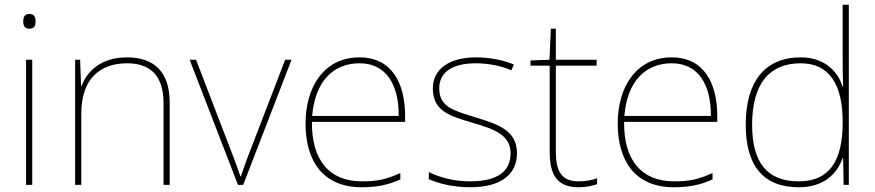

<svg xmlns="http://www.w3.org/2000/svg" viewBox="-20 -873 3690 810"><path d="M103 -814C83 -814 78 -799 78 -783C78 -766 83 -752 103 -752C127 -752 130 -766 130 -783C130 -799 127 -814 103 -814ZM116 -621H90V-93H116Z M516 -631C404 -631 347 -571 324 -510H322L318 -621H297V-93H323V-395C323 -539 401 -606 516 -606C613 -606 670 -555 670 -438V-93H696V-439C696 -570 630 -631 516 -631Z M984 -93H1006L1210 -621H1183L1033 -231C1016 -188 1008 -162 996 -129H994C983 -162 974 -188 957 -231L807 -621H780Z M1497 -631C1343 -631 1269 -501 1269 -352C1269 -197 1340 -83 1506 -83C1570 -83 1618 -93 1669 -116V-143C1607 -115 1570 -108 1506 -108C1369 -108 1294 -198 1296 -359H1689V-384C1689 -523 1632 -631 1497 -631ZM1497 -606C1609 -606 1663 -516 1662 -384H1297C1309 -529 1385 -606 1497 -606Z M2161 -227C2161 -328 2071 -351 1983 -379C1902 -405 1833 -418 1833 -500C1833 -571 1892 -606 1988 -606C2041 -606 2100 -594 2137 -576L2148 -601C2106 -618 2051 -631 1988 -631C1876 -631 1806 -582 1806 -500C1806 -402 1881 -383 1974 -355C2062 -329 2134 -305 2134 -227C2134 -153 2084 -108 1963 -108C1901 -108 1842 -121 1789 -147V-117C1827 -100 1890 -83 1963 -83C2095 -83 2161 -138 2161 -227Z M2420 -108C2346 -108 2325 -154 2325 -236V-596H2497V-621H2325V-752H2304L2298 -621L2218 -618V-596H2299V-233C2299 -140 2327 -83 2420 -83C2455 -83 2477 -89 2499 -96V-121C2477 -113 2453 -108 2420 -108Z M2814 -631C2660 -631 2586 -501 2586 -352C2586 -197 2657 -83 2823 -83C2887 -83 2935 -93 2986 -116V-143C2924 -115 2887 -108 2823 -108C2686 -108 2611 -198 2613 -359H3006V-384C3006 -523 2949 -631 2814 -631ZM2814 -606C2926 -606 2980 -516 2979 -384H2614C2626 -529 2702 -606 2814 -606Z M3350 -83C3455 -83 3511 -139 3535 -206H3537L3539 -93H3561V-853H3535V-636C3535 -594 3535 -552 3537 -507H3535C3513 -577 3454 -631 3358 -631C3208 -631 3126 -530 3126 -347C3126 -176 3198 -83 3350 -83ZM3350 -108C3216 -108 3153 -187 3153 -347C3153 -520 3226 -606 3358 -606C3477 -606 3535 -519 3535 -359V-356C3535 -200 3483 -108 3350 -108Z"/></svg>

Font: Noto Sans Kannada UI Thin
Style: Regular
Weight: 100
Designer: Jelle Bosma - Monotype Design Team
Foundry: Monotype Imaging Inc.
Version: Version 2.005